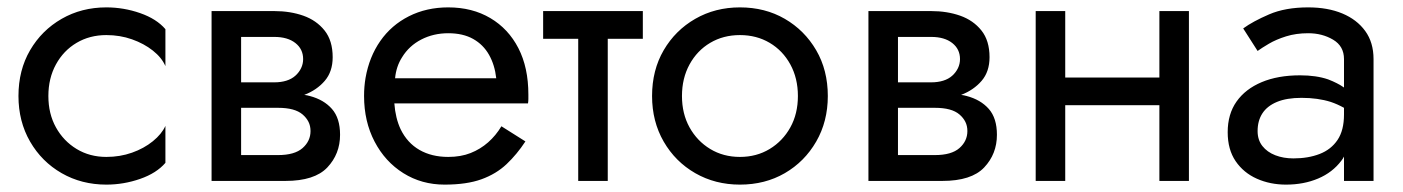

<svg xmlns="http://www.w3.org/2000/svg" viewBox="-20 -490 3800 520"><path d="M111 -230Q111 -182 131.5 -145Q152 -108 187.5 -86.5Q223 -65 268 -65Q305 -65 337.5 -76.5Q370 -88 394 -107.5Q418 -127 428 -149V-49Q404 -21 359.5 -5.5Q315 10 268 10Q201 10 147 -21Q93 -52 61.5 -106.5Q30 -161 30 -230Q30 -300 61.5 -354Q93 -408 147 -439Q201 -470 268 -470Q315 -470 359.5 -454.5Q404 -439 428 -411V-311Q418 -334 394 -353Q370 -372 337.5 -383.5Q305 -395 268 -395Q223 -395 187.5 -374Q152 -353 131.5 -315.5Q111 -278 111 -230Z M553 0V-460H723Q766 -460 801.5 -447.5Q837 -435 859 -407.5Q881 -380 881 -335Q881 -296 859.5 -271Q838 -246 804 -233Q812 -232 819 -230Q857 -220 879 -195Q901 -170 901 -125Q901 -73 866.5 -36.5Q832 0 753 0ZM633 -267H723Q741 -267 755.5 -271.5Q770 -276 780 -285Q790 -294 795.5 -305.5Q801 -317 801 -330Q801 -357 780 -373.5Q759 -390 723 -390H633ZM633 -70H733Q778 -70 799.5 -89Q821 -108 821 -135Q821 -149 815.5 -160Q810 -171 799.5 -180Q789 -189 772.5 -193.5Q756 -198 733 -198H633Z M1048 -210Q1051 -170 1065 -140Q1083 -103 1116 -84Q1149 -65 1194 -65Q1228 -65 1254.5 -75.5Q1281 -86 1302 -104.5Q1323 -123 1338 -148L1403 -107Q1380 -72 1352 -45.5Q1324 -19 1284 -4.5Q1244 10 1184 10Q1122 10 1072.5 -21Q1023 -52 994.5 -106.5Q966 -161 966 -230Q966 -243 967 -255Q968 -267 970 -279Q980 -336 1010 -379Q1040 -422 1087.5 -446Q1135 -470 1194 -470Q1259 -470 1308 -441Q1357 -412 1384 -359.5Q1411 -307 1411 -234Q1411 -233 1411 -233Q1411 -232 1411 -231Q1411 -230 1411 -230Q1411 -229 1411 -229V-228Q1411 -228 1411 -228V-224Q1411 -224 1411 -223Q1411 -223 1411 -223V-222Q1411 -216 1410 -210ZM1324 -278Q1320 -314 1304.5 -341.5Q1289 -369 1261.5 -384.5Q1234 -400 1194 -400Q1154 -400 1121 -383Q1088 -366 1069 -335Q1053 -310 1050 -278Z M1626 -385V0H1546V-385H1451V-460H1721V-385Z M1746 -230Q1746 -300 1777.5 -354Q1809 -408 1863 -439Q1917 -470 1984 -470Q2052 -470 2105.5 -439Q2159 -408 2190.5 -354Q2222 -300 2222 -230Q2222 -161 2190.5 -106.5Q2159 -52 2105.5 -21Q2052 10 1984 10Q1917 10 1863 -21Q1809 -52 1777.5 -106.5Q1746 -161 1746 -230ZM1827 -230Q1827 -182 1847.5 -145Q1868 -108 1903.5 -86.5Q1939 -65 1984 -65Q2029 -65 2064.5 -86.5Q2100 -108 2120.5 -145Q2141 -182 2141 -230Q2141 -278 2120.5 -315.5Q2100 -353 2064.5 -374Q2029 -395 1984 -395Q1939 -395 1903.5 -374Q1868 -353 1847.5 -315.5Q1827 -278 1827 -230Z M2332 0V-460H2502Q2545 -460 2580.5 -447.5Q2616 -435 2638 -407.5Q2660 -380 2660 -335Q2660 -296 2638.5 -271Q2617 -246 2583 -233Q2591 -232 2598 -230Q2636 -220 2658 -195Q2680 -170 2680 -125Q2680 -73 2645.5 -36.5Q2611 0 2532 0ZM2412 -267H2502Q2520 -267 2534.5 -271.5Q2549 -276 2559 -285Q2569 -294 2574.5 -305.5Q2580 -317 2580 -330Q2580 -357 2559 -373.5Q2538 -390 2502 -390H2412ZM2412 -70H2512Q2557 -70 2578.5 -89Q2600 -108 2600 -135Q2600 -149 2594.5 -160Q2589 -171 2578.5 -180Q2568 -189 2551.5 -193.5Q2535 -198 2512 -198H2412Z M2865 -460V-280H3120V-460H3200V0H3120V-205H2865V0H2785V-460Z M3347 -413Q3373 -432 3417 -451Q3461 -470 3523 -470Q3576 -470 3615.5 -453.5Q3655 -437 3677.5 -406Q3700 -375 3700 -330V0H3620V-66Q3617 -60 3613 -55Q3589 -23 3550 -6.5Q3511 10 3463 10Q3420 10 3384 -6Q3348 -22 3326.5 -53.5Q3305 -85 3305 -132Q3305 -181 3329 -215Q3353 -249 3397 -267.5Q3441 -286 3501 -286Q3545 -286 3577 -275Q3603 -265 3620 -253V-330Q3620 -365 3590.5 -382.5Q3561 -400 3523 -400Q3490 -400 3463 -391.5Q3436 -383 3416.5 -371.5Q3397 -360 3386 -352ZM3386 -135Q3386 -111 3399 -94.5Q3412 -78 3434 -69.5Q3456 -61 3483 -61Q3523 -61 3554 -73Q3585 -85 3602.5 -111Q3620 -137 3620 -180V-198Q3602 -208 3584 -214Q3549 -225 3505 -225Q3465 -225 3438.5 -214Q3412 -203 3399 -183Q3386 -163 3386 -135Z"/></svg>

Font: Jost
Style: Regular
Weight: 400
Version: Version 3.710